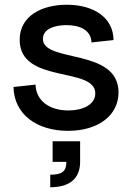

<svg xmlns="http://www.w3.org/2000/svg" viewBox="-20 -536 562 810"><path d="M267 16C394 16 480 -49 480 -146C480 -335 161 -269 161 -372C161 -412 207 -430 260 -430C319 -430 364 -408 366 -357L459 -367C458 -463 374 -516 262 -516C156 -516 63 -469 63 -368C63 -180 382 -257 382 -142C382 -95 330 -70 269 -70C191 -70 132 -109 130 -179L37 -169C39 -54 135 16 267 16ZM192 201V254C274 254 318 217 318 147V60H202V147H260C260 187 242 201 192 201Z"/></svg>

Font: Uncut Sans Medium
Style: Regular
Weight: 500
Designer: Kasper Nordkvist
Foundry: UNCUT.wtf
Version: Version 1.304;Glyphs 3.2 (3246)